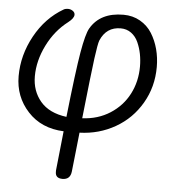

<svg xmlns="http://www.w3.org/2000/svg" viewBox="-55 -621 844 905"><g transform="rotate(5 367.0 -168.5)"><path d="M210 -564Q218.3 -568.8 230 -568.8Q242.7 -568.8 252.9 -561.8Q263.2 -554.7 263.2 -543.9Q263.2 -527.3 236.8 -506.8Q175.3 -460 138.7 -386.2Q102.1 -312.5 102.1 -238.8Q102.1 -169.4 143.3 -120.6Q184.6 -71.8 267.1 -61Q291 -279.3 306.4 -368.9Q321.8 -458.5 337.9 -485.8Q383.8 -564 493.2 -564Q537.6 -564 572.5 -543.9Q607.4 -523.9 628.4 -490.5Q649.4 -457 660.2 -416.5Q670.9 -376 670.9 -332Q670.9 -237.8 625.7 -160.4Q580.6 -83 503.9 -39.1Q427.2 4.9 335 7.8Q332 38.6 325 101.1Q317.9 163.6 314.9 193.8Q310.5 231.9 273.9 231.9Q240.2 231.9 240.2 202.1V193.8L259.8 7.8Q153.8 3.4 89.8 -66.2Q25.9 -135.7 25.9 -232.9Q25.9 -332.5 76.2 -424.1Q126.5 -515.6 210 -564ZM341.8 -61Q416 -64.5 473.4 -101.3Q530.8 -138.2 561.3 -197.3Q591.8 -256.3 591.8 -327.1Q591.8 -357.9 586.2 -386.7Q580.6 -415.5 568.8 -441.7Q557.1 -467.8 535.6 -483.4Q514.2 -499 485.8 -499Q418 -499 390.1 -433.1Q383.8 -417 374.5 -347.7Q365.2 -278.3 341.8 -61Z"/></g></svg>

Font: BPreplay
Style: Italic
Weight: 400
Italic angle: -6°
Designer: Magenta/George Triantafyllakos
Foundry: Magenta/George Triantafyllakos
Version: Version 1.00